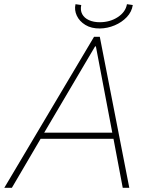

<svg xmlns="http://www.w3.org/2000/svg" viewBox="-41 -895 718 915"><path d="M-20.5 0 407.2 -719.7H434.6L575.2 0H543.9L498 -243.2L496.1 -252L416 -673.8H412.1L165 -254.9L155.3 -238.3L15.6 0ZM138.7 -233.4 145.5 -262.7H517.6L510.7 -233.4ZM435.1 -759.3Q394.5 -758.8 366 -776.1Q337.4 -793.5 325 -820.3Q312.5 -847.2 318.8 -875L346.2 -871.1Q340.8 -846.2 350.8 -827.6Q360.8 -809.1 382.8 -799.1Q404.8 -789.1 434.1 -789.1Q483.4 -789.1 520.5 -813.5Q557.6 -837.9 564 -875L591.8 -871.1Q586.9 -838.4 563.2 -813.5Q539.6 -788.6 505.4 -774.2Q471.2 -759.8 435.1 -759.3Z"/></svg>

Font: Reddit Sans ExtraLight
Style: Italic
Weight: 250
Italic angle: -11.25°
Designer: Stephen Hutchings
Version: Version 1.013